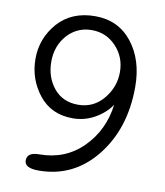

<svg xmlns="http://www.w3.org/2000/svg" viewBox="-82 -783 738 860"><g transform="rotate(10 287.5 -352.5)"><path d="M513 -434Q513 -244 411.5 -117Q310 10 151 10Q87 10 87 -25Q87 -62 142 -62Q260 -62 339.5 -141.5Q419 -221 434 -339Q408 -300 361.5 -273.5Q315 -247 261 -247Q163 -247 107 -318Q51 -389 51 -481.5Q51 -574 113 -645Q176 -715 282 -715Q388 -715 450.5 -635.5Q513 -556 513 -434ZM167 -602Q123 -552 123 -481Q123 -410 163.5 -360.5Q204 -311 274 -311Q344 -311 389 -365Q434 -419 434 -487Q434 -555 389 -603Q344 -651 278 -651Q212 -651 167 -602Z"/></g></svg>

Font: Delius Swash Caps
Style: Regular
Weight: 400
Designer: Natalia Raices
Foundry: Natalia Raices
Version: Version 1.002